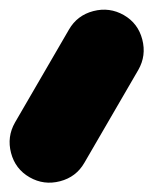

<svg xmlns="http://www.w3.org/2000/svg" viewBox="-44 -196 319 400"><path d="M17.6 173.3Q-12.2 156.2 -21 122.6Q-29.8 88.9 -12.7 59.1L99.6 -134.3Q116.7 -164.1 150.4 -172.9Q184.1 -181.6 213.9 -164.6Q243.7 -147.5 252.4 -113.8Q261.2 -80.1 244.1 -50.3L131.8 143.1Q114.7 172.9 81.1 181.6Q47.4 190.4 17.6 173.3Z"/></svg>

Font: Mikhak Black
Style: Regular
Weight: 900
Designer: Amin Abedi
Version: Version 3.3